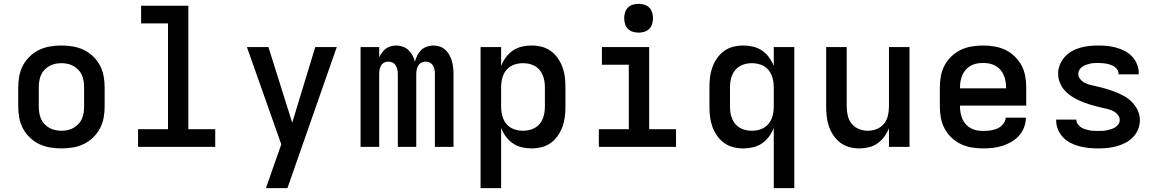

<svg xmlns="http://www.w3.org/2000/svg" viewBox="-20 -765 6040 1000"><path d="M300 8Q270 8 240.5 3Q211 -2 184.5 -14.5Q158 -27 136 -48Q114 -69 100 -95Q86 -121 80.5 -150.5Q75 -180 75 -210V-310Q75 -340 80.5 -369.5Q86 -399 100 -425Q114 -451 136 -472Q158 -493 184.5 -505.5Q211 -518 240.5 -523Q270 -528 300 -528Q330 -528 359.5 -523Q389 -518 415.5 -505.5Q442 -493 464 -472Q486 -451 500 -425Q514 -399 519.5 -369.5Q525 -340 525 -310V-210Q525 -180 519.5 -150.5Q514 -121 500 -95Q486 -69 464 -48Q442 -27 415.5 -14.5Q389 -2 359.5 3Q330 8 300 8ZM300 -84Q316 -84 332.5 -87.5Q349 -91 363 -99Q377 -107 388.5 -119Q400 -131 406.5 -146Q413 -161 415.5 -177.5Q418 -194 418 -210V-310Q418 -326 415.5 -342.5Q413 -359 406.5 -374Q400 -389 388.5 -401Q377 -413 363 -421Q349 -429 332.5 -432.5Q316 -436 300 -436Q284 -436 267.5 -432.5Q251 -429 237 -421Q223 -413 211.5 -401Q200 -389 193.5 -374Q187 -359 184.5 -342.5Q182 -326 182 -310V-210Q182 -194 184.5 -177.5Q187 -161 193.5 -146Q200 -131 211.5 -119Q223 -107 237 -99Q251 -91 267.5 -87.5Q284 -84 300 -84Z M699 0V-92H855V-643H715V-735H961V-92H1101V0Z M1365 215Q1379 175 1393 135Q1407 95 1421 55L1445 -13L1266 -520H1378L1502 -126L1622 -520H1734L1477 215Z M1858 0V-520H1955V-466Q1961 -479 1969.5 -491Q1978 -503 1989.5 -511.5Q2001 -520 2015 -524Q2029 -528 2044 -528Q2061 -528 2078 -522Q2095 -516 2107.5 -504Q2120 -492 2128.5 -476.5Q2137 -461 2141 -444Q2146 -461 2153.5 -476.5Q2161 -492 2173.5 -504Q2186 -516 2203 -522Q2220 -528 2237 -528Q2254 -528 2270.5 -522.5Q2287 -517 2299.5 -505.5Q2312 -494 2320.5 -479Q2329 -464 2333.5 -447.5Q2338 -431 2340 -414Q2342 -397 2342 -380V0H2245V-380Q2245 -392 2243 -403Q2241 -414 2235 -424Q2229 -434 2218.5 -439Q2208 -444 2197 -444Q2185 -444 2175 -439Q2165 -434 2159 -424Q2153 -414 2150.5 -403Q2148 -392 2148 -380V0H2052V-380Q2052 -392 2049.5 -403Q2047 -414 2041 -424Q2035 -434 2025 -439Q2015 -444 2003 -444Q1992 -444 1981.5 -439Q1971 -434 1965 -424Q1959 -414 1957 -403Q1955 -392 1955 -380V0Z M2483 215V-520H2590V-421Q2599 -445 2614.5 -466Q2630 -487 2651 -501.5Q2672 -516 2697.5 -522Q2723 -528 2748 -528Q2775 -528 2801 -521.5Q2827 -515 2848.5 -499.5Q2870 -484 2885.5 -461.5Q2901 -439 2910 -414Q2919 -389 2922 -363Q2925 -337 2925 -310V-210Q2925 -183 2922 -157Q2919 -131 2910 -106Q2901 -81 2885.5 -58.5Q2870 -36 2848.5 -20.5Q2827 -5 2801 1.5Q2775 8 2748 8Q2723 8 2697.5 2Q2672 -4 2651 -18.5Q2630 -33 2614.5 -54Q2599 -75 2590 -99V215ZM2704 -84Q2720 -84 2736 -87.5Q2752 -91 2766 -99Q2780 -107 2790.5 -119.5Q2801 -132 2807 -147Q2813 -162 2815.5 -178Q2818 -194 2818 -210V-310Q2818 -326 2815.5 -342Q2813 -358 2807 -373Q2801 -388 2790.5 -400.5Q2780 -413 2766 -421Q2752 -429 2736 -432.5Q2720 -436 2704 -436Q2688 -436 2672 -432.5Q2656 -429 2642 -421Q2628 -413 2617.5 -400.5Q2607 -388 2601 -373Q2595 -358 2592.5 -342Q2590 -326 2590 -310V-210Q2590 -194 2592.5 -178Q2595 -162 2601 -147Q2607 -132 2617.5 -119.5Q2628 -107 2642 -99Q2656 -91 2672 -87.5Q2688 -84 2704 -84Z M3099 0V-92H3255V-428H3115V-520H3361V-92H3501V0ZM3306 -595Q3291 -595 3276 -599.5Q3261 -604 3250.5 -614.5Q3240 -625 3235.5 -640Q3231 -655 3231 -670Q3231 -685 3235.5 -700Q3240 -715 3250.5 -725.5Q3261 -736 3276 -740.5Q3291 -745 3306 -745Q3321 -745 3336 -740.5Q3351 -736 3361.5 -725.5Q3372 -715 3376.5 -700Q3381 -685 3381 -670Q3381 -655 3376.5 -640Q3372 -625 3361.5 -614.5Q3351 -604 3336 -599.5Q3321 -595 3306 -595Z M4010 215V-99Q4001 -75 3985.5 -54Q3970 -33 3949 -18.5Q3928 -4 3902.5 2Q3877 8 3852 8Q3825 8 3799 1.5Q3773 -5 3751.5 -20.5Q3730 -36 3714.5 -58.5Q3699 -81 3690 -106Q3681 -131 3678 -157Q3675 -183 3675 -210V-310Q3675 -337 3678 -363Q3681 -389 3690 -414Q3699 -439 3714.5 -461.5Q3730 -484 3751.5 -499.5Q3773 -515 3799 -521.5Q3825 -528 3852 -528Q3877 -528 3902.5 -522Q3928 -516 3949 -501.5Q3970 -487 3985.5 -466Q4001 -445 4010 -421V-520H4117V215ZM3896 -84Q3912 -84 3928 -87.5Q3944 -91 3958 -99Q3972 -107 3982.5 -119.5Q3993 -132 3999 -147Q4005 -162 4007.5 -178Q4010 -194 4010 -210V-310Q4010 -326 4007.5 -342Q4005 -358 3999 -373Q3993 -388 3982.5 -400.5Q3972 -413 3958 -421Q3944 -429 3928 -432.5Q3912 -436 3896 -436Q3880 -436 3864 -432.5Q3848 -429 3834 -421Q3820 -413 3809.5 -400.5Q3799 -388 3793 -373Q3787 -358 3784.5 -342Q3782 -326 3782 -310V-210Q3782 -194 3784.5 -178Q3787 -162 3793 -147Q3799 -132 3809.5 -119.5Q3820 -107 3834 -99Q3848 -91 3864 -87.5Q3880 -84 3896 -84Z M4456 8Q4429 8 4403.5 1Q4378 -6 4357 -21.5Q4336 -37 4321 -59.5Q4306 -82 4297.5 -106.5Q4289 -131 4286 -157.5Q4283 -184 4283 -210V-520H4390V-210Q4390 -186 4395.5 -162.5Q4401 -139 4416 -120.5Q4431 -102 4453.5 -93Q4476 -84 4500 -84Q4524 -84 4546.5 -93Q4569 -102 4584 -120.5Q4599 -139 4604.5 -162.5Q4610 -186 4610 -210V-520H4717V0H4610V-97Q4601 -74 4586 -53.5Q4571 -33 4550.5 -18.5Q4530 -4 4505.5 2Q4481 8 4456 8Z M5100 8Q5070 8 5040.5 3Q5011 -2 4984.5 -14.5Q4958 -27 4936 -48Q4914 -69 4900 -95Q4886 -121 4880.5 -150.5Q4875 -180 4875 -210V-310Q4875 -340 4880.5 -369.5Q4886 -399 4900 -425Q4914 -451 4936 -472Q4958 -493 4984.5 -505.5Q5011 -518 5040.5 -523Q5070 -528 5100 -528Q5130 -528 5159.5 -523Q5189 -518 5215.5 -505.5Q5242 -493 5264 -472Q5286 -451 5300 -425Q5314 -399 5319.5 -369.5Q5325 -340 5325 -310V-215H4980V-210Q4980 -193 4983 -177Q4986 -161 4992.5 -145.5Q4999 -130 5010.5 -117.5Q5022 -105 5036.5 -97Q5051 -89 5067.5 -86Q5084 -83 5100 -83Q5119 -83 5138 -85.5Q5157 -88 5174 -95.5Q5191 -103 5204 -118Q5217 -133 5218 -152H5323Q5323 -126 5313.5 -101.5Q5304 -77 5287 -58Q5270 -39 5247.5 -26Q5225 -13 5201 -5.5Q5177 2 5151.5 5Q5126 8 5100 8ZM4980 -305H5220V-310Q5220 -327 5217 -343Q5214 -359 5207.5 -374.5Q5201 -390 5189.5 -402.5Q5178 -415 5163.5 -423Q5149 -431 5133 -434Q5117 -437 5100 -437Q5083 -437 5067 -434Q5051 -431 5036.5 -423Q5022 -415 5010.5 -402.5Q4999 -390 4992.5 -374.5Q4986 -359 4983 -343Q4980 -327 4980 -310Z M5699 8Q5675 8 5650.5 5.5Q5626 3 5602.5 -3Q5579 -9 5557 -20Q5535 -31 5518 -48.5Q5501 -66 5491 -89Q5481 -112 5481 -136V-142H5586V-140Q5586 -129 5593 -119Q5600 -109 5609.5 -102.5Q5619 -96 5630 -92.5Q5641 -89 5652.5 -86.5Q5664 -84 5675.5 -83.5Q5687 -83 5699 -83Q5711 -83 5722.5 -83.5Q5734 -84 5745.5 -86.5Q5757 -89 5768 -92.5Q5779 -96 5788.5 -102Q5798 -108 5805 -118Q5812 -128 5812 -140Q5812 -155 5801.5 -167.5Q5791 -180 5777 -187Q5763 -194 5747.5 -197.5Q5732 -201 5717 -204.5Q5702 -208 5687 -212Q5672 -216 5657 -220.5Q5642 -225 5627.5 -230.5Q5613 -236 5599 -242.5Q5585 -249 5571.5 -257Q5558 -265 5546 -274.5Q5534 -284 5523.5 -296Q5513 -308 5506 -321.5Q5499 -335 5495 -350Q5491 -365 5491 -381Q5491 -405 5500 -427.5Q5509 -450 5525 -468Q5541 -486 5562 -498Q5583 -510 5606 -516.5Q5629 -523 5653 -525.5Q5677 -528 5701 -528Q5725 -528 5748.5 -525.5Q5772 -523 5795 -516.5Q5818 -510 5839 -499Q5860 -488 5876.5 -470.5Q5893 -453 5902 -430.5Q5911 -408 5911 -384V-378H5806V-380Q5806 -391 5800 -401Q5794 -411 5785 -417Q5776 -423 5765.5 -427Q5755 -431 5744.5 -433Q5734 -435 5723 -436Q5712 -437 5701 -437Q5690 -437 5679 -436.5Q5668 -436 5657.5 -433.5Q5647 -431 5636.5 -427.5Q5626 -424 5617 -417.5Q5608 -411 5602 -401.5Q5596 -392 5596 -381Q5596 -365 5606.5 -352.5Q5617 -340 5631 -333Q5645 -326 5660 -322.5Q5675 -319 5690.5 -315.5Q5706 -312 5721 -308Q5736 -304 5750.5 -299.5Q5765 -295 5780 -289.5Q5795 -284 5809 -277.5Q5823 -271 5836.5 -263.5Q5850 -256 5862 -246Q5874 -236 5884 -224Q5894 -212 5901.5 -198.5Q5909 -185 5913 -170Q5917 -155 5917 -139Q5917 -115 5907.5 -91.5Q5898 -68 5881 -50.5Q5864 -33 5842 -21.5Q5820 -10 5796.5 -3.5Q5773 3 5748.5 5.5Q5724 8 5699 8Z"/></svg>

Font: Iosevka Semibold Extended
Style: Regular
Weight: 600
Width: 7
Monospace: yes
Designer: Belleve Invis
Foundry: Belleve Invis
Version: Version 32.5.0; ttfautohint (v1.8.4)